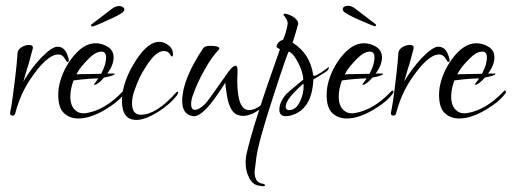

<svg xmlns="http://www.w3.org/2000/svg" viewBox="-20 -399 1775 666"><path d="M24 2Q14 2 15 -8Q18 -21 22 -47.5Q26 -74 31 -116Q33 -135 35 -150.5Q37 -166 38 -179L41 -216Q42 -227 54.5 -235Q67 -243 80 -243Q98 -243 93 -228L79 -176Q74 -162 70 -147Q66 -132 61 -116Q86 -159 121 -197Q160 -237 179 -237Q203 -237 213 -210Q224 -184 214 -184Q212 -184 207 -192Q198 -210 182 -210Q142 -210 83 -121Q50 -71 33 -6Q31 2 24 2Z M252 12Q222 12 202 -6.5Q182 -25 182 -70Q182 -82 184 -96Q193 -147 226 -193Q267 -249 311 -249Q334 -249 354 -236.5Q374 -224 374 -200Q374 -173 352 -144H372Q377 -144 378 -143Q378 -137 341 -130Q319 -105 308 -105Q306 -105 306 -107Q306 -106 321 -127Q308 -127 286.5 -125.5Q265 -124 235 -120Q224 -90 224 -64Q224 -31 242 -16Q253 -6 269 -6Q272 -6 275 -6Q278 -6 281 -7Q345 -18 405 -81Q410 -88 413 -83Q414 -82 414 -80Q414 -76 408 -70Q387 -43 342 -17Q292 12 252 12ZM245 -141Q259 -142 281 -142L331 -143Q342 -165 345 -178Q348 -191 348 -199Q348 -220 332 -220Q312 -220 288 -196Q274 -182 263 -168.5Q252 -155 245 -141ZM298 -307Q296 -309 296 -311V-313L297 -314L369 -369Q381 -378 393 -378Q402 -378 408 -373Q414 -368 409 -360Q404 -351 354 -329Q302 -305 298 -307Z M453 17Q403 17 403 -49Q403 -70 409 -96Q421 -143 453 -192Q494 -254 532 -254Q551 -254 568 -239Q580 -228 580 -211Q580 -207 579 -205Q578 -204 577.5 -203.5Q577 -203 577 -203Q574 -203 570 -210Q564 -222 548 -222Q520 -222 487 -169Q462 -132 448 -89Q438 -65 438 -41Q438 -1 469 -1Q522 -1 591 -78Q596 -83 598 -79V-78Q598 -74 592 -66Q570 -38 530 -12Q484 17 453 17Z M650 4Q612 -1 612 -49Q612 -123 685 -232Q690 -240 710 -240Q741 -240 741 -230L740 -228Q728 -216 714.5 -197Q701 -178 687 -152Q663 -109 650 -71Q643 -53 643 -38Q643 -18 656 -18Q671 -18 693 -40Q701 -48 773 -151Q788 -171 797 -171Q804 -171 804 -154Q804 -145 803.5 -136.5Q803 -128 803 -120Q803 -17 844 -17Q871 -17 905 -52L923 -71Q926 -73 929 -67Q925 -56 894 -30Q855 3 823 3Q814 3 805 0Q778 -9 768 -63Q761 -103 762 -113Q756 -102 723 -55Q676 8 650 4Z M893 247Q890 247 886.5 246.5Q883 246 878 245Q857 242 844.5 218.5Q832 195 832 165Q832 152 834 140Q857 35 951 -228Q938 -235 939 -238Q944 -256 962 -261Q973 -286 978 -317V-318Q978 -328 966 -344L963 -347Q963 -354 976 -350Q996 -344 1006 -333.5Q1016 -323 1014 -315L1005 -283Q1000 -267 995 -251Q1055 -213 1066 -141Q1066 -136 1070 -136Q1076 -136 1093 -147Q1121 -166 1118 -166Q1123 -166 1119 -159Q1116 -153 1109 -149L1067 -123Q1062 -17 987 2Q983 3 979 3.5Q975 4 971 4Q949 4 949 -19Q949 -44 973 -73L989 -87Q1003 -99 1032 -123Q1032 -145 1016 -178Q999 -213 982 -220Q979 -222 929 -68Q876 94 869 149Q863 193 863 197Q863 233 889 238Q899 239 899 244Q899 247 893 247ZM983 -17Q1011 -17 1026 -60Q1033 -80 1033 -97Q1033 -100 1033 -103Q1033 -106 1032 -109Q993 -74 979 -52Q971 -38 971 -29Q971 -17 983 -17Z M1183 12Q1153 12 1133 -6.5Q1113 -25 1113 -70Q1113 -82 1115 -96Q1124 -147 1157 -193Q1198 -249 1242 -249Q1265 -249 1285 -236.5Q1305 -224 1305 -200Q1305 -173 1283 -144H1303Q1308 -144 1309 -143Q1309 -137 1272 -130Q1250 -105 1239 -105Q1237 -105 1237 -107Q1237 -106 1252 -127Q1239 -127 1217.5 -125.5Q1196 -124 1166 -120Q1155 -90 1155 -64Q1155 -31 1173 -16Q1184 -6 1200 -6Q1203 -6 1206 -6Q1209 -6 1212 -7Q1276 -18 1336 -81Q1341 -88 1344 -83Q1345 -82 1345 -80Q1345 -76 1339 -70Q1318 -43 1273 -17Q1223 12 1183 12ZM1176 -141Q1190 -142 1212 -142L1262 -143Q1273 -165 1276 -178Q1279 -191 1279 -199Q1279 -220 1263 -220Q1243 -220 1219 -196Q1205 -182 1194 -168.5Q1183 -155 1176 -141ZM1282 -308Q1280 -306 1226 -330Q1176 -352 1171 -361Q1169 -363 1169 -368Q1169 -373 1174.5 -376Q1180 -379 1187 -379Q1199 -379 1211 -370L1283 -315L1284 -314V-312Q1284 -310 1282 -308Z M1345 2Q1335 2 1336 -8Q1339 -21 1343 -47.5Q1347 -74 1352 -116Q1354 -135 1356 -150.5Q1358 -166 1359 -179L1362 -216Q1363 -227 1375.5 -235Q1388 -243 1401 -243Q1419 -243 1414 -228L1400 -176Q1395 -162 1391 -147Q1387 -132 1382 -116Q1407 -159 1442 -197Q1481 -237 1500 -237Q1524 -237 1534 -210Q1545 -184 1535 -184Q1533 -184 1528 -192Q1519 -210 1503 -210Q1463 -210 1404 -121Q1371 -71 1354 -6Q1352 2 1345 2Z M1573 12Q1543 12 1523 -6.5Q1503 -25 1503 -70Q1503 -82 1505 -96Q1514 -147 1547 -193Q1588 -249 1632 -249Q1655 -249 1675 -236.5Q1695 -224 1695 -200Q1695 -173 1673 -144H1693Q1698 -144 1699 -143Q1699 -137 1662 -130Q1640 -105 1629 -105Q1627 -105 1627 -107Q1627 -106 1642 -127Q1629 -127 1607.5 -125.5Q1586 -124 1556 -120Q1545 -90 1545 -64Q1545 -31 1563 -16Q1574 -6 1590 -6Q1593 -6 1596 -6Q1599 -6 1602 -7Q1666 -18 1726 -81Q1731 -88 1734 -83Q1735 -82 1735 -80Q1735 -76 1729 -70Q1708 -43 1663 -17Q1613 12 1573 12ZM1566 -141Q1580 -142 1602 -142L1652 -143Q1663 -165 1666 -178Q1669 -191 1669 -199Q1669 -220 1653 -220Q1633 -220 1609 -196Q1595 -182 1584 -168.5Q1573 -155 1566 -141Z"/></svg>

Font: Lovers Quarrel
Style: Regular
Weight: 400
Designer: Robert E. Leuschke
Foundry: Robert E. Leuschke
Version: Version 1.010; ttfautohint (v1.8.3)